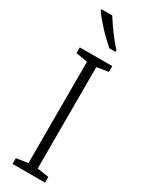

<svg xmlns="http://www.w3.org/2000/svg" viewBox="-245 -983 778 1019"><g transform="rotate(30 144.5 -473.5)"><path d="M244 0H45V-35L116 -46V-667L45 -679V-714H244V-679L173 -667V-46L244 -35ZM109 -947Q123 -925 142 -897.5Q161 -870 182 -844Q203 -818 221 -798V-788H183Q166 -803 146 -822Q126 -841 106.5 -862Q87 -883 70.5 -903Q54 -923 43 -939V-947Z"/></g></svg>

Font: Noto Sans Hebrew SemiCondensed Light
Style: Regular
Weight: 300
Width: 4
Designer: Monotype Design Team
Foundry: Monotype Imaging Inc.
Version: Version 2.003